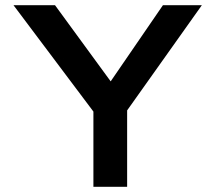

<svg xmlns="http://www.w3.org/2000/svg" viewBox="-20 -720 830 740"><path d="M340 0V-335L352 -274L32 -700H192L431 -373L385 -375L608 -700H758L459 -279L470 -343V0Z"/></svg>

Font: Lexend Exa Medium
Style: Regular
Weight: 500
Designer: Bonnie Shaver-Troup, Thomas Jockin
Foundry: Lexend
Version: Version 1.007